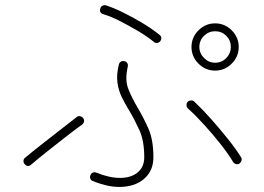

<svg xmlns="http://www.w3.org/2000/svg" viewBox="-20 -744 1040 756"><path d="M827 -466Q789 -466 761.5 -493.5Q734 -521 734 -559Q734 -597 761.5 -624.5Q789 -652 827 -652Q865 -652 892.5 -624.5Q920 -597 920 -559Q920 -521 892.5 -493.5Q865 -466 827 -466ZM346 -31Q339 -33 336 -40Q333 -47 336 -54Q339 -62 346 -64.5Q353 -67 360 -64Q412 -43 454.5 -43.5Q497 -44 522.5 -65.5Q548 -87 548 -125Q548 -190 528.5 -232.5Q509 -275 488 -310Q472 -336 459.5 -361.5Q447 -387 442.5 -418Q438 -449 448 -490Q450 -498 456.5 -501.5Q463 -505 470 -503Q477 -502 481 -495.5Q485 -489 483 -481Q471 -429 485.5 -393Q500 -357 522 -320Q544 -283 564 -238.5Q584 -194 584 -125Q584 -75 552 -44Q520 -13 466 -8.5Q412 -4 346 -31ZM827 -497Q853 -497 871 -515.5Q889 -534 889 -559Q889 -585 871 -603Q853 -621 827 -621Q802 -621 783.5 -603Q765 -585 765 -559Q765 -534 783.5 -515.5Q802 -497 827 -497ZM923 -100Q916 -96 909 -98Q902 -100 898 -106Q879 -138 849 -176Q819 -214 785.5 -251Q752 -288 720 -317Q715 -322 714.5 -330Q714 -338 719 -343Q724 -348 732 -348.5Q740 -349 745 -344Q777 -314 812 -274.5Q847 -235 878.5 -195.5Q910 -156 929 -125Q933 -119 931 -112Q929 -105 923 -100ZM103 -96Q89 -84 77 -98Q72 -103 72.5 -111Q73 -119 79 -123Q104 -144 141.5 -173.5Q179 -203 217 -232.5Q255 -262 282 -283Q288 -288 295.5 -286.5Q303 -285 307 -279Q312 -274 311 -266.5Q310 -259 304 -254Q276 -234 237.5 -204Q199 -174 162.5 -145Q126 -116 103 -96ZM586 -579Q559 -601 522.5 -622.5Q486 -644 450.5 -662Q415 -680 387 -688Q370 -693 375 -711Q377 -718 383.5 -721.5Q390 -725 397 -723Q428 -713 465.5 -694.5Q503 -676 540.5 -653.5Q578 -631 608 -607Q614 -603 615 -595.5Q616 -588 611 -582Q607 -576 599 -575Q591 -574 586 -579Z"/></svg>

Font: Zen Maru Gothic Light
Style: Regular
Weight: 300
Designer: Yoshimichi Ohira
Foundry: Positype
Version: Version 1.001